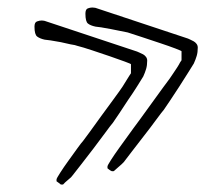

<svg xmlns="http://www.w3.org/2000/svg" viewBox="-20 -574 583 519"><path d="M270.5 -124Q270.5 -127 280.3 -142.1Q290 -157.2 302.7 -174.8Q315.4 -192.4 326.7 -208Q337.9 -223.6 340.8 -227.5Q344.7 -232.4 358.9 -252Q373 -271.5 389.6 -294.4Q406.2 -317.4 420.4 -336.9Q434.6 -356.4 438.5 -361.3Q442.4 -367.2 447.8 -375Q453.1 -382.8 458.5 -391.1Q463.9 -399.4 466.8 -405.3L470.7 -411.1V-435.5Q470.7 -436.5 454.1 -442.9Q437.5 -449.2 414.1 -457Q390.6 -464.8 365.7 -473.1Q340.8 -481.4 325.2 -486.3L281.2 -495.1Q266.6 -498 253.9 -500Q241.2 -502 238.3 -502Q224.6 -504.9 217.8 -510.3Q210.9 -515.6 210.9 -537.1Q210.9 -548.8 217.3 -551.3Q223.6 -553.7 229.5 -553.7Q231.4 -553.7 234.9 -553.2Q238.3 -552.7 238.3 -552.7L488.3 -469.7Q490.2 -468.8 494.6 -466.8Q499 -464.8 503.4 -462.4Q507.8 -460 511.2 -455.6Q514.6 -451.2 514.6 -445.3Q514.6 -432.6 511.7 -422.9Q508.8 -413.1 503.9 -402.3Q499 -394.5 487.8 -376.5Q476.6 -358.4 463.9 -338.9Q451.2 -319.3 439.5 -301.8Q427.7 -284.2 422.9 -277.3Q417 -270.5 402.3 -250.5Q387.7 -230.5 370.1 -208Q352.5 -185.5 336.9 -165Q321.3 -144.5 314.5 -135.7L308.6 -129.9Q305.7 -127 301.3 -123.5Q296.9 -120.1 293 -116.2Q289.1 -112.3 287.1 -111.3H282.2Q279.3 -112.3 275.4 -115.2Q271.5 -118.2 270.5 -119.1Q270.5 -121.1 270.5 -121.1ZM132.8 -88.9Q132.8 -91.8 142.6 -106.9Q152.3 -122.1 165 -139.6Q177.7 -157.2 189 -172.9Q200.2 -188.5 204.1 -192.4Q208 -197.3 222.2 -216.8Q236.3 -236.3 252.9 -259.3Q269.5 -282.2 283.7 -301.3Q297.9 -320.3 301.8 -326.2Q305.7 -331.1 311 -339.4Q316.4 -347.7 321.3 -356Q326.2 -364.3 330.1 -370.1L334 -376V-400.4Q334 -401.4 316.9 -407.7Q299.8 -414.1 276.9 -421.9Q253.9 -429.7 229 -438Q204.1 -446.3 188.5 -450.2Q184.6 -452.1 170.9 -454.1L144.5 -460Q129.9 -462.9 116.7 -464.8Q103.5 -466.8 100.6 -466.8Q87.9 -469.7 80.6 -475.1Q73.2 -480.5 73.2 -502Q73.2 -513.7 80.1 -516.1Q86.9 -518.6 92.8 -518.6Q94.7 -518.6 97.7 -518.1Q100.6 -517.6 100.6 -517.6L350.6 -434.6Q352.5 -433.6 357.4 -431.6Q362.3 -429.7 366.7 -427.2Q371.1 -424.8 374.5 -420.4Q377.9 -416 377.9 -410.2Q377.9 -397.5 375 -387.7Q372.1 -377.9 367.2 -367.2Q362.3 -359.4 351.1 -341.3Q339.8 -323.2 326.2 -303.7L301.8 -266.6Q290 -249 285.2 -242.2Q279.3 -235.4 264.6 -215.3Q250 -195.3 232.9 -172.9Q215.8 -150.4 199.7 -129.9Q183.6 -109.4 176.8 -100.6L171.9 -94.7Q168.9 -91.8 164.6 -88.4Q160.2 -85 156.2 -81.1Q152.3 -77.1 150.4 -75.2H144.5Q142.6 -77.1 138.2 -80.1Q133.8 -83 132.8 -84Q132.8 -85.9 132.8 -85.9Z"/></svg>

Font: Zeyada
Style: Regular
Weight: 400
Version: Version 1.002 2010